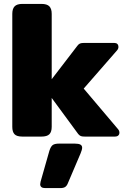

<svg xmlns="http://www.w3.org/2000/svg" viewBox="-20 -700 636 984"><path d="M592 -20Q592 -11 586 -5.5Q580 0 570 0H415Q401 0 394.5 -2.5Q388 -5 381 -13L245 -198V-50Q245 -24 233 -12Q221 0 192 0H95Q66 0 54.5 -12Q43 -24 43 -50V-629Q43 -655 55 -667.5Q67 -680 95 -680H192Q221 -680 233 -667.5Q245 -655 245 -629V-294L377 -466Q383 -474 390 -477Q397 -480 411 -480H566Q576 -480 581.5 -474.5Q587 -469 587 -460Q587 -450 580 -442L409 -246L585 -38Q592 -30 592 -20ZM401 57Q401 67 393 86L327 241Q322 253 313.5 258.5Q305 264 288 264H212Q186 264 186 244Q186 241 188 231L233 73Q240 51 250 43.5Q260 36 283 36H363Q383 36 392 41Q401 46 401 57Z"/></svg>

Font: Mitr SemiBold
Style: Regular
Weight: 600
Designer: Thanarat Vachiruckul
Foundry: Cadson Demak
Version: Version 1.003